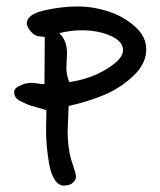

<svg xmlns="http://www.w3.org/2000/svg" viewBox="-20 -551 498 596"><path d="M118 -290 119 -436Q115 -437 109 -437.5Q103 -438 99 -438.5Q95 -439 92 -441Q83 -444 73.5 -456Q64 -468 63 -478Q63 -506 116.5 -518.5Q170 -531 223 -531Q268 -531 315 -516Q362 -501 398 -469.5Q434 -438 434 -398Q434 -353 393.5 -315Q353 -277 302.5 -256Q252 -235 193 -222Q190 -144 190 -143Q190 -83 207 -37Q216 -10 216 -3Q216 7 206.5 16Q197 25 178 25Q161 25 149 5.5Q137 -14 132 -45Q127 -76 125 -99.5Q123 -123 123 -144Q123 -155 123.5 -177Q124 -199 124 -209Q116 -212 95 -217.5Q74 -223 66 -226.5Q58 -230 45.5 -236Q33 -242 28.5 -249Q24 -256 24 -266Q24 -276 37.5 -283Q51 -290 61.5 -292Q72 -294 76 -294Q82 -294 95.5 -292Q109 -290 118 -290ZM186 -342Q186 -317 195 -296Q261 -306 311.5 -337Q362 -368 362 -395Q362 -423 323 -440Q284 -457 234 -457Q198 -457 164 -448Q188 -426 188 -386Q188 -379 187 -364Q186 -349 186 -342Z"/></svg>

Font: Because We Organize
Style: Regular
Weight: 400
Designer: Liz Wetzel, Aaron Williamson, Russ McMullin
Foundry: Red Hat
Version: Version 1.000